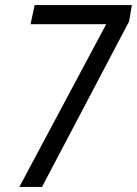

<svg xmlns="http://www.w3.org/2000/svg" viewBox="-20 -734 538 754"><path d="M56 0 397 -639H100L116 -714H498L487 -650L145 0Z"/></svg>

Font: Noto Sans UI SemiCondensed
Style: Italic
Weight: 400
Width: 4
Italic angle: -12°
Designer: Monotype Design Team
Foundry: Monotype Imaging Inc.
Version: Version 1.901